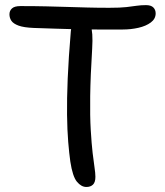

<svg xmlns="http://www.w3.org/2000/svg" viewBox="-20 -731 657 764"><path d="M323.8 13Q303.4 13 286.1 -7.9Q268.8 -28.8 259.8 -88.2Q255.2 -120.4 251.4 -166.3Q247.6 -212.2 246.8 -274.4Q246 -336.6 249.4 -418.5Q252.8 -500.4 261.8 -606.4Q263.8 -628.8 273.3 -642.4Q282.8 -656 299.4 -656Q330.2 -656 340.5 -630Q350.8 -604 346.8 -538Q340 -428 338.9 -348.4Q337.8 -268.8 341.1 -213.7Q344.4 -158.6 348.6 -122.4Q352.8 -86.2 356.2 -64.1Q359.6 -42 359.6 -27.4Q359.6 -5.6 349.9 3.7Q340.2 13 323.8 13ZM468.4 -613.6Q412.6 -613.6 367.5 -613.6Q322.4 -613.6 282.3 -614.6Q242.2 -615.6 201.6 -616.9Q161 -618.2 114.2 -619.8Q74.6 -621.4 53.8 -629.1Q33 -636.8 25.3 -648.3Q17.6 -659.8 17.6 -674.2Q17.6 -688.2 27.7 -697.5Q37.8 -706.8 61.4 -706.8Q119.2 -706.8 164.1 -705.7Q209 -704.6 248.5 -703.4Q288 -702.2 327.8 -701.1Q367.6 -700 415 -700Q459 -700 483.1 -702.8Q507.2 -705.6 524 -708.1Q540.8 -710.6 561 -710.6Q581 -710.6 590.2 -701.3Q599.4 -692 599.4 -677.8Q599.4 -656 580.1 -641.6Q560.8 -627.2 530.8 -620.4Q500.8 -613.6 468.4 -613.6Z"/></svg>

Font: Shantell Sans Light
Style: Regular
Weight: 300
Designer: Stephen Nixon, Anya Danilova, Shantell Martin
Foundry: Arrow Type
Version: Version 1.011;[c5ecc13dd]